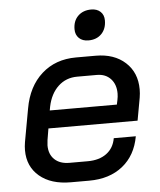

<svg xmlns="http://www.w3.org/2000/svg" viewBox="-51 -745 664 798"><g transform="rotate(-5 280.5 -346.0)"><path d="M34 -141Q34 -157 37 -175L62 -313Q78 -404 135.5 -455.5Q193 -507 279 -507H361Q438 -507 484.5 -464.5Q531 -422 531 -352Q531 -335 528 -317L511 -223H139L131 -175Q129 -159 129 -153Q129 -116 151.5 -94.5Q174 -73 214 -73H290Q338 -73 368.5 -95.5Q399 -118 406 -159H498Q484 -80 429 -36Q374 8 289 8H212Q130 8 82 -32.5Q34 -73 34 -141ZM431 -297 435 -316Q438 -330 438 -343Q438 -381 416.5 -404Q395 -427 359 -427H277Q230 -427 197.5 -396.5Q165 -366 154 -313L151 -297ZM283 -624Q283 -659 304 -679.5Q325 -700 359 -700Q383 -700 397.5 -686.5Q412 -673 412 -650Q412 -615 391.5 -594Q371 -573 337 -573Q312 -573 297.5 -587Q283 -601 283 -624Z"/></g></svg>

Font: Bai Jamjuree Medium
Style: Italic
Weight: 500
Italic angle: -10°
Version: Version 1.000; ttfautohint (v1.6)